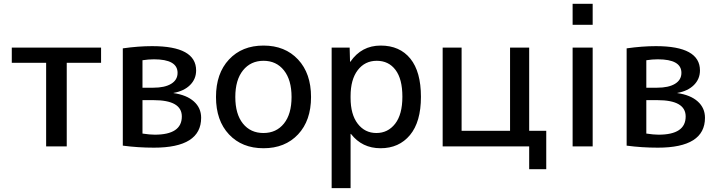

<svg xmlns="http://www.w3.org/2000/svg" viewBox="-20 -770 3769 1010"><path d="M42 -439.5V-519.5H511.7V-439.5H331.1V0H222.7V-439.5Z M626 -3.9V-515.6Q708 -527.3 780.3 -527.3Q1011.7 -527.3 1011.7 -399.4Q1011.7 -354.5 980 -322.8Q948.2 -291 892.6 -281.2V-280.3Q961.9 -270.5 1000 -236.3Q1038.1 -202.1 1038.1 -150.4Q1038.1 6.8 790 6.8Q706.1 6.8 626 -3.9ZM729.5 -67.4Q768.6 -61.5 793.9 -61.5Q936.5 -61.5 936.5 -157.2Q936.5 -243.2 788.1 -243.2H729.5ZM729.5 -308.6H786.1Q846.7 -308.6 880.4 -329.1Q914.1 -349.6 914.1 -386.7Q914.1 -458 790 -458Q760.7 -458 729.5 -453.1Z M1184.6 -63Q1116.2 -135.7 1116.2 -259.8Q1116.2 -383.8 1184.6 -457Q1252.9 -530.3 1366.2 -530.3Q1479.5 -530.3 1547.9 -457Q1616.2 -383.8 1616.2 -259.8Q1616.2 -135.7 1547.9 -63Q1479.5 9.8 1366.2 9.8Q1252.9 9.8 1184.6 -63ZM1258.3 -399.9Q1217.8 -349.6 1217.8 -259.8Q1217.8 -169.9 1257.8 -120.1Q1297.9 -70.3 1365.7 -70.3Q1433.6 -70.3 1473.6 -120.1Q1513.7 -169.9 1513.7 -259.8Q1513.7 -349.6 1473.6 -399.9Q1433.6 -450.2 1366.2 -450.2Q1298.8 -450.2 1258.3 -399.9Z M1724.6 219.7V-519.5H1819.3L1821.3 -445.3H1823.2Q1881.8 -530.3 1982.4 -530.3Q2083 -530.3 2138.7 -461.4Q2194.3 -392.6 2194.3 -260.7Q2194.3 -128.9 2136.7 -59.6Q2079.1 9.8 1981.9 9.8Q1884.8 9.8 1826.2 -65.4H1824.2V219.7ZM1824.2 -254.9Q1824.2 -168 1861.8 -119.1Q1899.4 -70.3 1960 -70.3Q2020.5 -70.3 2058.6 -119.1Q2096.7 -168 2096.7 -261.2Q2096.7 -354.5 2060.5 -402.3Q2024.4 -450.2 1961.9 -450.2Q1899.4 -450.2 1861.8 -400.9Q1824.2 -351.6 1824.2 -264.6Z M2308.6 0V-519.5H2408.2V-82H2663.1V-519.5H2763.7V-82H2853.5V120.1H2763.7V0Z M2992.2 0V-519.5H3097.7V0ZM2992.2 -639.6V-750H3097.7V-639.6Z M3276.4 -3.9V-515.6Q3358.4 -527.3 3430.7 -527.3Q3662.1 -527.3 3662.1 -399.4Q3662.1 -354.5 3630.4 -322.8Q3598.6 -291 3543 -281.2V-280.3Q3612.3 -270.5 3650.4 -236.3Q3688.5 -202.1 3688.5 -150.4Q3688.5 6.8 3440.4 6.8Q3356.4 6.8 3276.4 -3.9ZM3379.9 -67.4Q3418.9 -61.5 3444.3 -61.5Q3586.9 -61.5 3586.9 -157.2Q3586.9 -243.2 3438.5 -243.2H3379.9ZM3379.9 -308.6H3436.5Q3497.1 -308.6 3530.8 -329.1Q3564.5 -349.6 3564.5 -386.7Q3564.5 -458 3440.4 -458Q3411.1 -458 3379.9 -453.1Z"/></svg>

Font: GenEi M Gothic v2 Medium
Style: Regular
Weight: 500
Version: Version 2.0